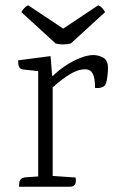

<svg xmlns="http://www.w3.org/2000/svg" viewBox="-20 -709 435 729"><path d="M334 -500Q354 -500 372 -490Q390 -480 390 -451Q390 -435 387 -413.5Q384 -392 378 -384Q371 -378 362 -376Q353 -374 341 -375Q341 -393 338.5 -409Q336 -425 328 -435.5Q320 -446 303 -446Q277 -446 246 -427.5Q215 -409 180 -377V-41L267 -35Q268 -30 268 -21.5Q268 -13 263 -6.5Q258 0 244 0H52Q53 -5 53 -13Q53 -21 58.5 -28Q64 -35 80 -36L125 -39V-439L69 -445Q59 -446 54.5 -452Q50 -458 49.5 -466Q49 -474 49 -480L172 -496L178 -421H181Q201 -441 228 -459Q255 -477 283.5 -488.5Q312 -500 334 -500ZM249 -544 379 -663Q375 -671 368.5 -678Q362 -685 353 -689L197 -585H243L87 -689Q78 -685 72 -678Q66 -671 61 -663L191 -544Q205 -540 221.5 -540.5Q238 -541 249 -544Z"/></svg>

Font: Karma Variable Light
Style: Regular
Weight: 300
Designer: Joana Correia
Foundry: Indian Type Foundry
Version: Version 3.000